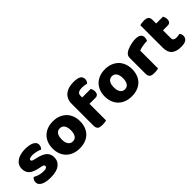

<svg xmlns="http://www.w3.org/2000/svg" viewBox="149 -1626 2591 2591"><g transform="rotate(-45 1444.0 -331.0)"><path d="M462 -145Q462 -69 405 -26Q348 17 237 17Q195 17 159 11Q123 5 97.5 -7.5Q72 -20 57.5 -39Q43 -58 43 -84Q43 -108 53 -124.5Q63 -141 77 -152Q106 -136 143.5 -123.5Q181 -111 230 -111Q261 -111 277.5 -120Q294 -129 294 -144Q294 -158 282 -166Q270 -174 242 -179L212 -185Q125 -202 82.5 -238.5Q40 -275 40 -343Q40 -380 56 -410Q72 -440 101 -460Q130 -480 170.5 -491Q211 -502 260 -502Q297 -502 329.5 -496.5Q362 -491 386 -480Q410 -469 424 -451.5Q438 -434 438 -410Q438 -387 429.5 -370.5Q421 -354 408 -343Q400 -348 384 -353.5Q368 -359 349 -363.5Q330 -368 310.5 -371Q291 -374 275 -374Q242 -374 224 -366.5Q206 -359 206 -343Q206 -332 216 -325Q226 -318 254 -312L285 -305Q381 -283 421.5 -244.5Q462 -206 462 -145Z M1052 -243Q1052 -181 1033 -132.5Q1014 -84 979.5 -51Q945 -18 897 -1Q849 16 790 16Q731 16 683 -2Q635 -20 600.5 -53.5Q566 -87 547 -135Q528 -183 528 -243Q528 -302 547 -350Q566 -398 600.5 -431.5Q635 -465 683 -483Q731 -501 790 -501Q849 -501 897 -482.5Q945 -464 979.5 -430.5Q1014 -397 1033 -349Q1052 -301 1052 -243ZM702 -243Q702 -182 725.5 -149.5Q749 -117 791 -117Q833 -117 855.5 -150Q878 -183 878 -243Q878 -303 855 -335.5Q832 -368 790 -368Q748 -368 725 -335.5Q702 -303 702 -243Z M1137 -486Q1137 -537 1154.5 -573.5Q1172 -610 1202 -633.5Q1232 -657 1272.5 -668Q1313 -679 1359 -679Q1433 -679 1468 -659.5Q1503 -640 1503 -593Q1503 -573 1494.5 -557Q1486 -541 1476 -533Q1457 -538 1436.5 -541.5Q1416 -545 1389 -545Q1346 -545 1322 -530.5Q1298 -516 1298 -480V-448H1462Q1468 -437 1473.5 -420.5Q1479 -404 1479 -384Q1479 -349 1463.5 -333.5Q1448 -318 1422 -318H1307V-1Q1297 2 1275.5 5Q1254 8 1231 8Q1209 8 1191.5 5Q1174 2 1162 -7Q1150 -16 1143.5 -31.5Q1137 -47 1137 -72Z M2046 -243Q2046 -181 2027 -132.5Q2008 -84 1973.5 -51Q1939 -18 1891 -1Q1843 16 1784 16Q1725 16 1677 -2Q1629 -20 1594.5 -53.5Q1560 -87 1541 -135Q1522 -183 1522 -243Q1522 -302 1541 -350Q1560 -398 1594.5 -431.5Q1629 -465 1677 -483Q1725 -501 1784 -501Q1843 -501 1891 -482.5Q1939 -464 1973.5 -430.5Q2008 -397 2027 -349Q2046 -301 2046 -243ZM1696 -243Q1696 -182 1719.5 -149.5Q1743 -117 1785 -117Q1827 -117 1849.5 -150Q1872 -183 1872 -243Q1872 -303 1849 -335.5Q1826 -368 1784 -368Q1742 -368 1719 -335.5Q1696 -303 1696 -243Z M2299 -1Q2289 2 2267.5 5Q2246 8 2223 8Q2201 8 2183.5 5Q2166 2 2154 -7Q2142 -16 2135.5 -31.5Q2129 -47 2129 -72V-372Q2129 -395 2137.5 -411.5Q2146 -428 2162 -441Q2178 -454 2201.5 -464.5Q2225 -475 2252 -483Q2279 -491 2308 -495.5Q2337 -500 2366 -500Q2414 -500 2442 -481.5Q2470 -463 2470 -421Q2470 -407 2466 -393.5Q2462 -380 2456 -369Q2435 -369 2413 -367Q2391 -365 2370 -361Q2349 -357 2330.5 -352.5Q2312 -348 2299 -342Z M2710 -167Q2710 -141 2726.5 -130Q2743 -119 2773 -119Q2788 -119 2804 -121.5Q2820 -124 2832 -128Q2841 -117 2847.5 -103.5Q2854 -90 2854 -71Q2854 -33 2825.5 -9Q2797 15 2725 15Q2637 15 2589.5 -25Q2542 -65 2542 -155V-583Q2553 -586 2573.5 -589.5Q2594 -593 2617 -593Q2661 -593 2685.5 -577.5Q2710 -562 2710 -512V-448H2841Q2847 -437 2852.5 -420.5Q2858 -404 2858 -384Q2858 -349 2842.5 -333.5Q2827 -318 2801 -318H2710Z"/></g></svg>

Font: Baloo Bhaijaan
Style: Regular
Weight: 400
Designer: Devika Bhansali and Ek Type
Foundry: Ek Type
Version: Version 1.443;PS 1.000;hotconv 16.6.51;makeotf.lib2.5.65220;